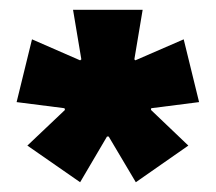

<svg xmlns="http://www.w3.org/2000/svg" viewBox="-20 -659 442 393"><path d="M144 -286 36 -361 113 -434 112 -437.5 14 -450 45.5 -578.5 144 -535.5 146.5 -537.5 129.5 -639H272L255 -537.5L257 -535.5L356 -578.5L387.5 -450L289.5 -437.5L289 -434L365.5 -361L258 -286L202.5 -379.5H199Z"/></svg>

Font: Anek Tamil ExtraBold
Style: Regular
Weight: 800
Designer: Aadarsh Rajan (Tamil), Yesha Goshar (Latin)
Foundry: Ek Type
Version: Version 1.003